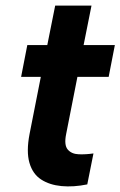

<svg xmlns="http://www.w3.org/2000/svg" viewBox="-20 -660 428 682"><path d="M148 -500 176 -640H305L277 -500H388L366 -387H255L215 -184Q207 -145 220.5 -129Q234 -113 259.5 -112Q285 -111 312 -115L290 -5Q241 5 198.5 1Q156 -3 126 -22.5Q96 -42 84.5 -82Q73 -122 85 -184L125 -387H55L77 -500Z"/></svg>

Font: Albert Sans
Style: Bold Italic
Weight: 700
Italic angle: -11.25°
Designer: Andreas Rasmussen
Foundry: a.Foundry
Version: Version 1.025